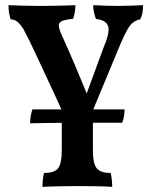

<svg xmlns="http://www.w3.org/2000/svg" viewBox="-20 -481 589 746"><path d="M250 15Q240 -9 222.5 -47.5Q205 -86 184.5 -130.5Q164 -175 144 -217.5Q124 -260 108 -294Q92 -328 83 -345Q71 -370 61.5 -382Q52 -394 43.5 -399.5Q35 -405 21 -406Q17 -420 15 -432.5Q13 -445 13 -461Q35 -460 67 -459Q99 -458 135 -458Q159 -458 184.5 -458.5Q210 -459 233.5 -459.5Q257 -460 273 -461Q273 -447 270.5 -433Q268 -419 264 -408Q219 -404 211 -391.5Q203 -379 222 -340Q230 -322 243 -293Q256 -264 270.5 -229.5Q285 -195 300 -159Q315 -123 327 -91H307Q330 -155 349 -205.5Q368 -256 385 -303Q409 -360 399 -382Q389 -404 353 -407Q348 -419 345 -433.5Q342 -448 342 -461Q362 -460 387 -459Q412 -458 438 -458Q464 -458 490 -459Q516 -460 536 -461Q536 -446 533.5 -431.5Q531 -417 525 -406Q509 -403 497 -393.5Q485 -384 474 -364.5Q463 -345 448 -310L317 5ZM145 245Q145 231 146.5 217Q148 203 151 191Q192 191 206 172.5Q220 154 220 103V-63H341V103Q341 154 355.5 172.5Q370 191 410 191Q413 203 414.5 218Q416 233 416 245Q386 243 350 242.5Q314 242 278 242Q254 242 229 242.5Q204 243 182.5 243.5Q161 244 145 245ZM97 -2Q97 -17 99.5 -31Q102 -45 106 -56H464Q464 -45 462 -31.5Q460 -18 455 -4Q440 -4 406.5 -4Q373 -4 329.5 -4Q286 -4 241.5 -4Q197 -4 158 -3Q119 -2 97 -2Z"/></svg>

Font: Vollkorn SemiBold
Style: Regular
Weight: 600
Designer: Friedrich Althausen
Foundry: Friedrich Althausen
Version: Version 5.000